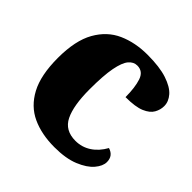

<svg xmlns="http://www.w3.org/2000/svg" viewBox="-150 -675 813 813"><g transform="rotate(45 257.0 -268.0)"><path d="M285 10Q208 10 150.5 -16.5Q93 -43 60.5 -104Q28 -165 28 -268Q28 -372 62.5 -433Q97 -494 155.5 -520Q214 -546 287 -546Q360 -546 405 -531Q450 -516 470.5 -492.5Q491 -469 491 -442Q491 -420 479.5 -399.5Q468 -379 437.5 -366Q407 -353 348 -353Q348 -410 336 -446.5Q324 -483 289 -483Q267 -483 251 -464Q235 -445 226 -398.5Q217 -352 217 -269Q217 -172 241.5 -122Q266 -72 329 -72Q367 -72 398.5 -92.5Q430 -113 451 -151Q487 -140 487 -103Q487 -79 465 -53Q443 -27 398 -8.5Q353 10 285 10Z"/></g></svg>

Font: Noto Serif SemiCondensed Black
Style: Regular
Weight: 900
Width: 4
Designer: Monotype Design Team
Foundry: Monotype Imaging Inc.
Version: Version 2.014; ttfautohint (v1.8.4.7-5d5b)